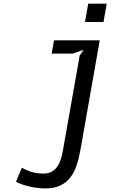

<svg xmlns="http://www.w3.org/2000/svg" viewBox="-20 -770 690 1048"><path d="M461.5 -750H562.5L545 -650H444ZM436.5 -497.5 376.5 -477.5H262L275 -550H524.5L419 48.5Q411 93 398.5 131.5Q386 170 364.2 198.2Q342.5 226.5 309.2 242.5Q276 258.5 227 258.5Q194 258.5 165.8 253.2Q137.5 248 116.5 241.8Q95.5 235.5 82.5 229.5Q69.5 223.5 67 222L100 145Q102.5 147 112 152.2Q121.5 157.5 136.5 163.2Q151.5 169 171.5 173.2Q191.5 177.5 215.5 177.5Q239 177.5 256.8 169.5Q274.5 161.5 287.5 146Q300.5 130.5 309 107.2Q317.5 84 323 53.5L415 -467Z"/></svg>

Font: B612 Mono
Style: Italic
Weight: 400
Italic angle: -10°
Version: Version 1.005